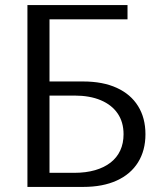

<svg xmlns="http://www.w3.org/2000/svg" viewBox="-20 -736 638 756"><path d="M88 0V-716H174.9V-375.8L135.5 -415.2H307.2Q385 -415.2 439.9 -390Q494.8 -364.9 523.7 -318.2Q552.7 -271.6 552.7 -207.4Q552.7 -143.7 523.7 -97Q494.8 -50.3 439.9 -25.2Q385 0 307.2 0ZM174.9 -16.4 135.5 -55.5H272.6Q318.1 -55.5 354.2 -65.9Q390.2 -76.3 415.3 -95.8Q440.4 -115.3 453.5 -143.5Q466.5 -171.7 466.5 -207.4Q466.5 -255.2 443.3 -289.1Q420.2 -323 377 -341.3Q333.7 -359.7 272.6 -359.7L135.5 -359.4L174.9 -398.4ZM482.1 -659.8H88.7V-716H482.1Z"/></svg>

Font: Russolo 10pt ExtraLight
Style: Regular
Weight: 200
Designer: Micah Stupak-Hahn
Version: Version 1.000